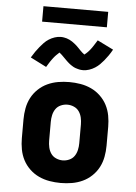

<svg xmlns="http://www.w3.org/2000/svg" viewBox="-61 -962 722 1016"><g transform="rotate(5 300.0 -454.0)"><path d="M300 8Q270 8 240.5 3Q211 -2 184 -14.5Q157 -27 135 -48Q113 -69 99.5 -95Q86 -121 80.5 -150.5Q75 -180 75 -210V-310Q75 -340 80.5 -369.5Q86 -399 99.5 -425Q113 -451 135 -472Q157 -493 184 -505.5Q211 -518 240.5 -523Q270 -528 300 -528Q330 -528 359.5 -523Q389 -518 416 -505.5Q443 -493 465 -472Q487 -451 500.5 -425Q514 -399 519.5 -369.5Q525 -340 525 -310V-210Q525 -180 519.5 -150.5Q514 -121 500.5 -95Q487 -69 465 -48Q443 -27 416 -14.5Q389 -2 359.5 3Q330 8 300 8ZM300 -112Q318 -112 335 -119.5Q352 -127 362 -141.5Q372 -156 376 -174Q380 -192 380 -210V-310Q380 -328 376 -346Q372 -364 362 -378.5Q352 -393 335 -400.5Q318 -408 300 -408Q282 -408 265 -400.5Q248 -393 238 -378.5Q228 -364 224 -346Q220 -328 220 -310V-210Q220 -192 224 -174Q228 -156 238 -141.5Q248 -127 265 -119.5Q282 -112 300 -112ZM366 -597Q360 -597 355 -597.5Q350 -598 345.5 -599Q341 -600 336 -601.5Q331 -603 326 -604.5Q321 -606 316.5 -608.5Q312 -611 308 -613.5Q304 -616 299.5 -619Q295 -622 291 -625.5Q287 -629 283.5 -632Q280 -635 276.5 -638.5Q273 -642 270.5 -644.5Q268 -647 263.5 -651.5Q259 -656 255 -660Q251 -664 247.5 -667.5Q244 -671 240 -674Q236 -677 234 -679Q231 -676 225.5 -671Q220 -666 217 -663Q214 -660 210.5 -656Q207 -652 203.5 -647.5Q200 -643 196 -637.5Q192 -632 188 -626Q184 -620 179.5 -612.5Q175 -605 170 -597L85 -640Q95 -657 105.5 -672Q116 -687 126 -699Q136 -711 146.5 -722Q157 -733 171 -742Q185 -751 201.5 -756.5Q218 -762 234 -762Q243 -762 251 -760.5Q259 -759 266 -757Q273 -755 281 -751Q289 -747 295 -743Q301 -739 308 -733.5Q315 -728 321 -722.5Q327 -717 332 -711.5Q337 -706 343.5 -699.5Q350 -693 355 -688.5Q360 -684 366 -680Q369 -682 374.5 -687Q380 -692 383 -695Q386 -698 389.5 -702Q393 -706 396.5 -710.5Q400 -715 404 -720.5Q408 -726 412 -732.5Q416 -739 420.5 -746Q425 -753 430 -761L515 -719Q505 -701 494.5 -686Q484 -671 474 -659Q464 -647 453.5 -636.5Q443 -626 429 -617Q415 -608 398.5 -602.5Q382 -597 366 -597ZM128 -834V-916H472V-834Z"/></g></svg>

Font: Iosevka Etoile Heavy
Style: Regular
Weight: 900
Designer: Belleve Invis
Foundry: Belleve Invis
Version: Version 22.1.2; ttfautohint (v1.8.4)